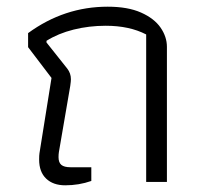

<svg xmlns="http://www.w3.org/2000/svg" viewBox="-20 -544 599 574"><path d="M97 -67Q97 -80 98 -86L134 -311L64 -403V-445Q172 -524 302 -524Q362 -524 401.5 -506.5Q441 -489 460 -461.5Q479 -434 479 -404V0H417V-441Q367 -467 296 -467Q246 -467 200 -455.5Q154 -444 119 -422V-417L181 -339Q192 -325 192 -307Q192 -301 190 -287L156 -89Q155 -83 155 -74Q155 -58 163.5 -51Q172 -44 191 -44H253V-3Q216 10 175 10Q139 10 118 -10Q97 -30 97 -67Z"/></svg>

Font: Athiti
Style: Regular
Weight: 400
Designer: CadsonDemak Team
Foundry: CadsonDemak
Version: Version 1.032